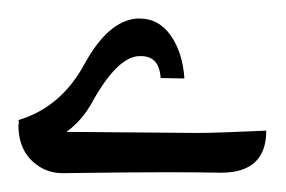

<svg xmlns="http://www.w3.org/2000/svg" viewBox="-152 -680 305 205"><path d="M-81.1 -539.1H-68.4L52.7 -538.1H62.5Q78.1 -538.1 132.3 -540.5Q132.3 -495.6 84 -495.6H83Q61 -496.1 27.3 -496.1Q-18.1 -496.1 -85 -495.1Q-99.1 -495.1 -110.4 -502.4Q-132.3 -516.6 -132.3 -546.4L-131.8 -548.8L-132.3 -551.8Q-86.9 -565.4 -61.8 -611.6Q-36.6 -657.7 -5.9 -660.2H-2.9Q17.6 -660.2 30.3 -642.1Q43 -624 44.9 -596.2L19.5 -596.7Q18.1 -620.1 -1.5 -620.1H-3.9Q-27.3 -618.7 -54.2 -569.8Q-64.5 -551.3 -81.1 -539.1Z"/></svg>

Font: ALMAS
Style: Bold
Weight: 700
Designer: ALMAS Font/ by Husham Jawad Kadhim, derived from the Bainsely font by/ Paul James MIller
Foundry: High-Logic / Made with FontCreator
Version: Version 1.411;September 19, 2021;FontCreator 14.0.0.2814 32-